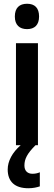

<svg xmlns="http://www.w3.org/2000/svg" viewBox="-20 -773 287 1022"><path d="M124 -753C83 -753 59 -731 59 -685C59 -640 84 -618 124 -618C164 -618 188 -640 188 -685C188 -731 165 -753 124 -753ZM110 108C110 73 125 44 169 0H182V-543H65V0H90C45 39 21 85 21 129C21 193 58 229 131 229C157 229 177 224 192 219V144C183 148 170 152 153 152C126 152 110 136 110 108Z"/></svg>

Font: Noto Sans Lao Condensed SemiBold
Style: Regular
Weight: 600
Width: 3
Designer: Monotype Design Team
Foundry: Monotype Imaging Inc.
Version: Version 2.003